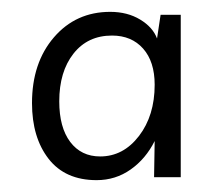

<svg xmlns="http://www.w3.org/2000/svg" viewBox="-20 -770 372 324"><path d="M285 -471H240L241 -532Q226 -502 200.5 -484Q175 -466 143 -466Q90 -466 62 -502Q34 -538 34 -596Q34 -664 71 -707Q108 -750 166 -750Q195 -750 216.5 -737Q238 -724 245 -705L251 -745H285ZM169 -710Q128 -710 104 -679.5Q80 -649 80 -599Q80 -555 98.5 -530.5Q117 -506 149 -506Q188 -506 214.5 -540.5Q241 -575 241 -627Q241 -666 221.5 -688Q202 -710 169 -710Z"/></svg>

Font: Livvic Light
Style: Regular
Weight: 300
Designer: Jacques Le Bailly, Baron von Fonthausen
Version: Version 1.001; ttfautohint (v1.8.2)